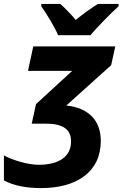

<svg xmlns="http://www.w3.org/2000/svg" viewBox="-22 -951 626 981"><path d="M-2 -29C49 -2 113 10 188 10C369 10 493 -72 493 -231C493 -338 428 -400 317 -412L546 -618L567 -714H148L121 -589H347L162 -419L140 -319H215C311 -319 341 -281 341 -228C341 -149 276 -109 176 -109C124 -109 45 -131 -2 -157ZM189 -919C216 -880 255 -818 275 -771H440C475 -813 545 -884 584 -919V-931H478C439 -906 404 -881 365 -849C342 -877 309 -911 286 -931H189Z"/></svg>

Font: BC Sans
Style: Bold Italic
Weight: 700
Italic angle: -12°
Designer: Monotype Design Team
Province of B.C.
Foundry: Monotype Imaging Inc.
Version: Version 2.000;GOOG;noto-source:20170915:90ef993387c0